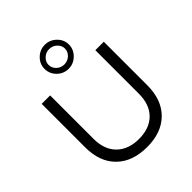

<svg xmlns="http://www.w3.org/2000/svg" viewBox="-258 -1123 1285 1285"><g transform="rotate(-45 384.0 -480.5)"><path d="M90 -288V-700H170V-288Q170 -187 227.5 -130Q285 -73 385 -73Q485 -73 541.5 -129.5Q598 -186 598 -288V-700H678V-288Q678 -151 600 -73.5Q522 4 385 4Q247 4 168.5 -73.5Q90 -151 90 -288ZM269 -852Q269 -898 303 -931.5Q337 -965 384 -965Q431 -965 465.5 -931.5Q500 -898 500 -852Q500 -806 465.5 -772Q431 -738 384 -738Q337 -738 303 -771.5Q269 -805 269 -852ZM307 -852Q307 -822 329.5 -800.5Q352 -779 384 -779Q416 -779 439 -800.5Q462 -822 462 -852Q462 -881 439 -902.5Q416 -924 384 -924Q353 -924 330 -902.5Q307 -881 307 -852Z"/></g></svg>

Font: Trueno
Style: Lt
Weight: 300
Designer: Julieta Ulanovsky
Foundry: Julieta Ulanovsky
Version: Version 3.001b